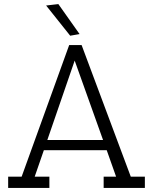

<svg xmlns="http://www.w3.org/2000/svg" viewBox="-20 -921 751 941"><path d="M488 0V-55H549L503 -185H195L150 -55H222V0H20V-55H86L319 -700H380L621 -55H690V0ZM346 -624 212 -235H485ZM370 -754 324 -746 206 -894 266 -901Z"/></svg>

Font: Antic Slab
Style: Regular
Weight: 400
Designer: Santiago Orozco
Foundry: Santiago Orozco
Version: Version 001.001